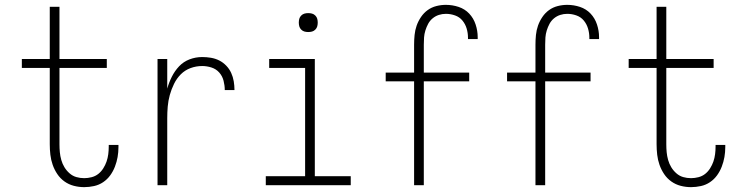

<svg xmlns="http://www.w3.org/2000/svg" viewBox="-20 -763 3040 791"><path d="M327 8Q305 8 284 2.5Q263 -3 245.5 -15.5Q228 -28 216 -46Q204 -64 197 -84Q190 -104 187.5 -125.5Q185 -147 185 -169V-483H70V-520H185V-735H225V-520H420V-483H225V-169Q225 -152 226.5 -136Q228 -120 232.5 -104Q237 -88 245.5 -74Q254 -60 266.5 -49Q279 -38 294.5 -33.5Q310 -29 327 -29Q342 -29 357.5 -33Q373 -37 385 -46.5Q397 -56 405.5 -69.5Q414 -83 419 -97.5Q424 -112 426 -127.5Q428 -143 428 -159V-166H468V-157Q468 -136 464.5 -116Q461 -96 453.5 -76.5Q446 -57 434 -40.5Q422 -24 405 -12.5Q388 -1 367.5 3.5Q347 8 327 8Z M629 0V-520H669V-398Q676 -423 688 -447Q700 -471 718 -490Q736 -509 761 -518.5Q786 -528 813 -528Q831 -528 849 -525Q867 -522 883 -514Q899 -506 912 -492.5Q925 -479 932.5 -462.5Q940 -446 943 -428Q946 -410 946 -392H906Q906 -411 901 -430.5Q896 -450 883 -464.5Q870 -479 851 -485Q832 -491 813 -491Q788 -491 765 -482.5Q742 -474 725 -457Q708 -440 697 -417.5Q686 -395 679.5 -371.5Q673 -348 671 -324Q669 -300 669 -276V0Z M1075 0V-37H1237V-483H1089V-520H1277V-37H1425V0ZM1250 -631Q1242 -631 1234.5 -633Q1227 -635 1221 -641Q1215 -647 1213 -654.5Q1211 -662 1211 -670Q1211 -678 1213 -685.5Q1215 -693 1221 -699Q1227 -705 1234.5 -707Q1242 -709 1250 -709Q1258 -709 1265.5 -707Q1273 -705 1279 -699Q1285 -693 1287 -685.5Q1289 -678 1289 -670Q1289 -662 1287 -654.5Q1285 -647 1279 -641Q1273 -635 1265.5 -633Q1258 -631 1250 -631Z M1686 0V-428H1569V-464H1686V-579Q1686 -599 1688 -619Q1690 -639 1696.5 -657.5Q1703 -676 1714.5 -693Q1726 -710 1742 -721.5Q1758 -733 1777.5 -738Q1797 -743 1817 -743Q1844 -743 1869.5 -734.5Q1895 -726 1913 -707Q1931 -688 1939.5 -662Q1948 -636 1948 -610V-602H1908V-608Q1908 -627 1902.5 -645.5Q1897 -664 1885 -678.5Q1873 -693 1854.5 -699.5Q1836 -706 1817 -706Q1802 -706 1788 -701.5Q1774 -697 1762.5 -687.5Q1751 -678 1744 -665Q1737 -652 1732.5 -637.5Q1728 -623 1727 -608.5Q1726 -594 1726 -579V-464H1913V-428H1726V0Z M2186 0V-428H2069V-464H2186V-579Q2186 -599 2188 -619Q2190 -639 2196.5 -657.5Q2203 -676 2214.5 -693Q2226 -710 2242 -721.5Q2258 -733 2277.5 -738Q2297 -743 2317 -743Q2344 -743 2369.5 -734.5Q2395 -726 2413 -707Q2431 -688 2439.5 -662Q2448 -636 2448 -610V-602H2408V-608Q2408 -627 2402.5 -645.5Q2397 -664 2385 -678.5Q2373 -693 2354.5 -699.5Q2336 -706 2317 -706Q2302 -706 2288 -701.5Q2274 -697 2262.5 -687.5Q2251 -678 2244 -665Q2237 -652 2232.5 -637.5Q2228 -623 2227 -608.5Q2226 -594 2226 -579V-464H2413V-428H2226V0Z M2827 8Q2805 8 2784 2.5Q2763 -3 2745.5 -15.5Q2728 -28 2716 -46Q2704 -64 2697 -84Q2690 -104 2687.5 -125.5Q2685 -147 2685 -169V-483H2570V-520H2685V-735H2725V-520H2920V-483H2725V-169Q2725 -152 2726.5 -136Q2728 -120 2732.5 -104Q2737 -88 2745.5 -74Q2754 -60 2766.5 -49Q2779 -38 2794.5 -33.5Q2810 -29 2827 -29Q2842 -29 2857.5 -33Q2873 -37 2885 -46.5Q2897 -56 2905.5 -69.5Q2914 -83 2919 -97.5Q2924 -112 2926 -127.5Q2928 -143 2928 -159V-166H2968V-157Q2968 -136 2964.5 -116Q2961 -96 2953.5 -76.5Q2946 -57 2934 -40.5Q2922 -24 2905 -12.5Q2888 -1 2867.5 3.5Q2847 8 2827 8Z"/></svg>

Font: Iosevka Curly Extralight
Style: Regular
Weight: 200
Monospace: yes
Designer: Belleve Invis
Foundry: Belleve Invis
Version: Version 22.1.2; ttfautohint (v1.8.4)